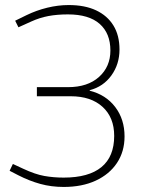

<svg xmlns="http://www.w3.org/2000/svg" viewBox="-20 -730 570 760"><path d="M232 10Q183 10 139.5 -2Q96 -14 53 -36L18 -54L31 -81L72 -62Q119 -40 155.5 -33.5Q192 -27 232 -27Q331 -27 381.5 -68.5Q432 -110 432 -192Q432 -265 386 -307Q340 -349 260 -349H126V-385H249Q327 -385 372 -425.5Q417 -466 417 -530Q417 -598 374.5 -635.5Q332 -673 249 -673Q206 -673 171.5 -666.5Q137 -660 104 -645L53 -622L40 -648L85 -670Q124 -689 167 -699.5Q210 -710 252 -710Q316 -710 360.5 -689Q405 -668 429 -629Q453 -590 453 -534Q453 -476 421 -431.5Q389 -387 335 -373V-371Q399 -355 436 -306.5Q473 -258 473 -190Q473 -130 443 -85Q413 -40 359 -15Q305 10 232 10Z"/></svg>

Font: REM Medium Thin
Style: Regular
Weight: 250
Version: Version 1.005;gftools[0.9.28]